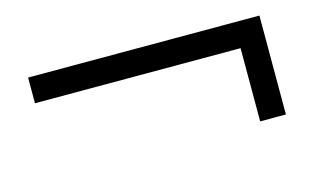

<svg xmlns="http://www.w3.org/2000/svg" viewBox="-44 -521 708 433"><g transform="rotate(-15 310.0 -304.5)"><path d="M580.1 -189H520V-359.9H40V-419.9H580.1Z"/></g></svg>

Font: Eeyek
Style: Regular
Weight: 400
Designer: Pravabati Chingangbam and Tabish
Foundry: SIL International
Version: Version 2.000